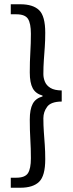

<svg xmlns="http://www.w3.org/2000/svg" viewBox="-20 -728 343 900"><path d="M30.5 152V105H56.6Q97.3 105 111.1 83.7Q124.8 62.4 124.8 13.9Q124.8 -31.7 122.2 -74.2Q119.6 -116.8 119.6 -167.4Q119.6 -215.4 133.3 -241.2Q146.9 -267 179.4 -276V-280Q146.9 -289 133.3 -314.5Q119.6 -340 119.6 -388.6Q119.6 -440.2 122.2 -482.6Q124.8 -525 124.8 -569.9Q124.8 -618.4 111.1 -639.7Q97.3 -661 56.6 -661H30.5V-708H75.2Q134.8 -708 163.4 -680.3Q192.1 -652.6 192.1 -574.6Q192.1 -538.4 189.9 -507.2Q187.7 -476.1 185.5 -445.7Q183.3 -415.2 183.3 -381Q183.3 -362.1 190.7 -344.6Q198.1 -327 216.7 -315.7Q235.4 -304.4 269.3 -304V-252Q218.8 -251.6 201.1 -227.6Q183.3 -203.5 183.3 -173.7Q183.3 -140.2 185.5 -110Q187.7 -79.9 189.9 -48.8Q192.1 -17.6 192.1 18.6Q192.1 96.2 163.4 124.1Q134.8 152 75.2 152Z"/></svg>

Font: Source Sans 3
Style: Regular
Weight: 200
Designer: Paul D. Hunt
Foundry: Adobe
Version: Version 3.046;hotconv 1.0.118;makeotfexe 2.5.65603